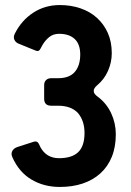

<svg xmlns="http://www.w3.org/2000/svg" viewBox="-20 -731 521 761"><path d="M217 10Q154 10 104.5 -19.5Q55 -49 29 -108Q23 -121 28.5 -132Q34 -143 48 -148L113 -169Q127 -174 134 -161L140 -148Q164 -104 214 -104Q265 -104 290 -128Q315 -152 315 -204Q315 -252 289 -283Q262 -312 210 -312H183Q155 -312 155 -340V-394Q155 -406 162.5 -413.5Q170 -421 183 -421H210Q255 -421 276.5 -446Q298 -471 298 -515Q298 -556 276 -576.5Q254 -597 214 -597Q191 -597 175 -584Q159 -571 148 -552L141 -539Q134 -524 120 -531L56 -557Q42 -562 37 -573.5Q32 -585 39 -598Q65 -650 111.5 -680.5Q158 -711 217 -711Q261 -711 299 -698Q337 -685 364.5 -660Q392 -635 407.5 -600Q423 -565 423 -520Q423 -484 408 -450Q393 -416 365 -393Q337 -369 367 -348Q402 -322 420.5 -282.5Q439 -243 439 -199Q439 -148 423 -109Q407 -70 377.5 -43.5Q348 -17 307.5 -3.5Q267 10 217 10Z"/></svg>

Font: Higure Gothic Black
Style: Regular
Weight: 900
Designer: Yoshimichi Ohira
Foundry: Positype
Version: Version 1.000